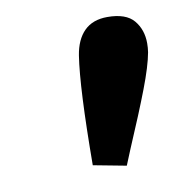

<svg xmlns="http://www.w3.org/2000/svg" viewBox="-49 -806 385 415"><g transform="rotate(-10 143.5 -598.0)"><path d="M137.2 -688.5Q142.6 -722.7 161.1 -741.2Q179.7 -759.8 211.9 -759.8Q252.9 -759.8 270 -739.3Q287.1 -718.8 287.1 -689Q287.1 -679.2 285.6 -669.4Q280.3 -640.1 262 -592.3Q243.7 -544.4 211.4 -469.2L197.8 -436L125.5 -449.7Q126.5 -620.1 137.2 -688.5Z"/></g></svg>

Font: Reddit Sans Chocolate ExBold
Style: Italic
Weight: 800
Italic angle: -11.25°
Designer: Stephen Hutchings
Version: Version 1.013